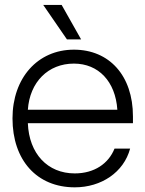

<svg xmlns="http://www.w3.org/2000/svg" viewBox="-20 -763 601 794"><path d="M289.1 11.7C398.9 11.7 491.7 -50.3 518.1 -148.4H453.6C428.7 -86.4 370.1 -45.9 289.1 -45.9C176.8 -45.9 100.1 -127.4 95.2 -253.4H529.8V-281.7C529.8 -450.7 431.6 -557.6 285.6 -557.6C135.7 -557.6 31.7 -440.4 31.7 -273.4C31.7 -100.1 132.8 11.7 289.1 11.7ZM95.2 -309.1C103 -423.8 179.2 -500 285.6 -500C387.2 -500 457.5 -426.3 465.3 -309.1ZM158.7 -742.7 256.8 -600.1H315.4L234.9 -742.7Z"/></svg>

Font: Guggenheim Sans Display Light
Style: Regular
Weight: 300
Designer: Modified by Tom Baber under direction of Pentagram Design 2023
Foundry: rsms
Version: Version 1.001;Glyphs 3.1.2 (3151)